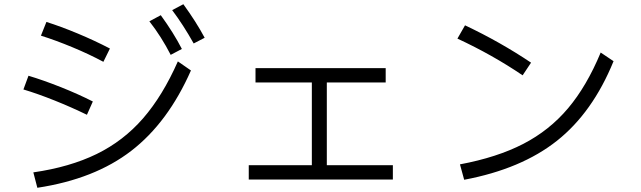

<svg xmlns="http://www.w3.org/2000/svg" viewBox="-20 -867 3040 910"><path d="M898 -661Q848 -750 796 -819L849 -847Q910 -763 950 -688ZM789 -607Q745 -693 688 -766L742 -795Q803 -711 842 -635ZM470 -574Q403 -610 323.5 -643Q244 -676 174 -698L200 -763Q267 -742 347.5 -708.5Q428 -675 501 -637ZM138 -50Q311 -75 438 -137Q565 -199 658 -306Q751 -413 823 -576L885 -533Q776 -286 602 -152Q428 -18 157 23ZM392 -323Q318 -359 238 -391Q158 -423 91 -443L115 -508Q185 -487 267 -454.5Q349 -422 420 -386Z M1842 -16H1159V-84H1458V-476H1191V-544H1808V-476H1529V-84H1842Z M2457 -510Q2314 -607 2148 -684L2184 -747Q2351 -668 2497 -570ZM2160 -88Q2336 -121 2460 -185Q2584 -249 2672.5 -354Q2761 -459 2827 -618L2888 -577Q2789 -334 2620 -200Q2451 -66 2180 -15Z"/></svg>

Font: PlemolJP35 Console
Style: Regular
Weight: 400
Version: v2.0.3; ttfautohint (v1.8.4.7-5d5b-dirty) -l 6 -r 45 -G 200 